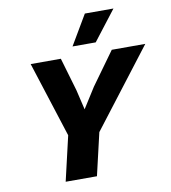

<svg xmlns="http://www.w3.org/2000/svg" viewBox="-94 -958 924 1039"><g transform="rotate(-10 368.0 -439.0)"><path d="M182.4 0 239.4 -245.4 106.4 -660H272.2L325.6 -477.8L351.4 -368.4L422.2 -480.2L552 -660H736.2L408.4 -233L354.2 0ZM442.6 -878.4H599.8L473.4 -714.6H346Z"/></g></svg>

Font: Work Sans
Style: Italic
Weight: 400
Italic angle: -13°
Designer: Wei Huang
Foundry: Wei Huang
Version: Version 2.012